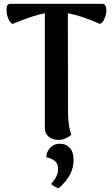

<svg xmlns="http://www.w3.org/2000/svg" viewBox="-20 -716 587 1002"><path d="M535 -663Q535 -641 525.5 -619Q516 -597 502 -591Q402 -635 334 -647L335 -136Q335 -57 352 -13Q342 -3 324 5.5Q306 14 283 14Q253 14 233.5 -3Q214 -20 214 -49V-647Q150 -635 46 -591Q32 -597 23 -619.5Q14 -642 14 -664Q14 -696 33 -696H515Q525 -696 530 -686.5Q535 -677 535 -663ZM247 244Q283 203 283 169Q283 137 266 124Q249 111 222 104Q222 76 242 55Q262 34 293 34Q323 34 343.5 55Q364 76 364 121Q364 158 346 193.5Q328 229 287 266Q265 262 247 244Z"/></svg>

Font: Arima Madurai ExtraBold
Style: Regular
Weight: 800
Designer: Joana Correia and Natanael Gama
Foundry: NDISCOVER
Version: Version 1.019